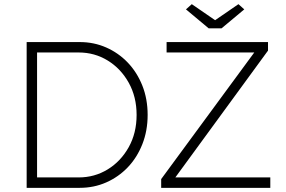

<svg xmlns="http://www.w3.org/2000/svg" viewBox="-20 -902 1371 922"><path d="M108 0V-700H363Q431 -700 490 -674Q549 -648 593.5 -601.5Q638 -555 663.5 -491Q689 -427 689 -350Q689 -274 663.5 -209.5Q638 -145 593.5 -98.5Q549 -52 490 -26Q431 0 363 0ZM358 -650H158V-50H358Q434 -50 497 -88.5Q560 -127 598 -195Q636 -263 636 -350Q636 -437 598 -505Q560 -573 497 -611.5Q434 -650 358 -650ZM754 0V-42L1201 -650H780V-700H1267V-659L822 -50H1278V0ZM982 -766 873 -857 901 -882 1013 -805 1125 -882 1153 -857 1044 -766Z"/></svg>

Font: Lexend ExtraLight
Style: Regular
Weight: 200
Designer: Bonnie Shaver-Troup, Thomas Jockin
Foundry: Lexend
Version: Version 1.007; ttfautohint (v1.8.3)